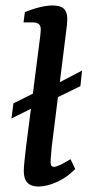

<svg xmlns="http://www.w3.org/2000/svg" viewBox="-20 -675 330 702"><path d="M29 -297 143 -354 161 -355 280 -417 274 -360 155 -302 137 -299 22 -242ZM120 7Q67 7 67 -49Q67 -64 69.5 -86.5Q72 -109 75 -136L123 -511Q125 -525 127 -542.5Q129 -560 129 -568Q129 -581 121.5 -587Q114 -593 102 -593H66L71 -631Q132 -655 173 -655Q201 -655 213.5 -643Q226 -631 226 -606Q226 -596 224.5 -582Q223 -568 221 -553L169 -137Q168 -122 166.5 -107Q165 -92 165 -80Q165 -65 177 -65Q185 -65 200 -72Q215 -79 238 -93L255 -57Q226 -27 189 -10Q152 7 120 7Z"/></svg>

Font: Rasa Medium
Style: Italic
Weight: 500
Italic angle: -7.10001°
Designer: Anna Giedrys (Yrsa+Rasa design), David Brezina (Yrsa art-direction, Rasa art-direction, design)
Foundry: Rosetta Type Foundry
Version: Version 2.004